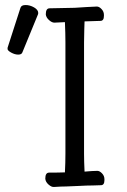

<svg xmlns="http://www.w3.org/2000/svg" viewBox="-20 -737 505 763"><path d="M61 -705Q64 -717 81.5 -717Q99 -717 115.5 -707.5Q132 -698 132 -685Q132 -682 131 -680L69 -529Q66 -520 52.5 -520Q39 -520 24.5 -528Q10 -536 10 -542.5Q10 -549 11 -550ZM238 -649Q208 -647 196 -647Q186 -647 174.5 -657.5Q163 -668 162 -680Q162 -704 177 -704L277 -706L324 -709L365 -711Q374 -711 383.5 -701Q393 -691 393 -678V-674Q393 -654 379 -654L316 -652Q316 -634 315 -621L314 -568V-126Q314 -97 316 -55Q349 -58 367 -58Q376 -58 385.5 -48Q395 -38 395 -25V-21Q395 -1 381 -1L350 0Q327 0 291 2L243 4Q223 4 195 6Q185 7 173 -3.5Q161 -14 160 -27Q160 -51 175 -51Q214 -51 238 -52Q240 -90 240 -127V-569Q240 -603 238 -649Z"/></svg>

Font: ToneOZ-Pinyin-WenKai-Regular
Style: Regular
Weight: 400
Designer: Fontworks Inc.
Foundry: ToneOZ
Version: Version 0.240331